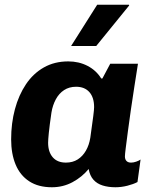

<svg xmlns="http://www.w3.org/2000/svg" viewBox="-20 -780 656 810"><path d="M199 10Q142 10 103.5 -15Q65 -40 46 -85.5Q27 -131 27 -192Q27 -260 43 -319.5Q59 -379 89.5 -424.5Q120 -470 165 -495.5Q210 -521 268 -521Q313 -521 349.5 -502Q386 -483 407 -449H412L445 -511H562Q555 -466 547 -415.5Q539 -365 532 -316Q525 -267 519.5 -225.5Q514 -184 510.5 -156Q507 -128 507 -120Q507 -108 513.5 -101Q520 -94 533 -94Q543 -94 554.5 -98Q566 -102 573 -107L560 -12Q543 -3 517.5 3.5Q492 10 467 10Q437 10 413 2.5Q389 -5 374 -22Q359 -39 354 -67Q326 -33 286 -11.5Q246 10 199 10ZM258 -94Q287 -94 308 -107.5Q329 -121 342.5 -144.5Q356 -168 361 -199Q370 -263 373.5 -290.5Q377 -318 377 -328Q377 -369 357 -391.5Q337 -414 301 -414Q272 -414 250.5 -400Q229 -386 215.5 -361Q202 -336 197 -305Q189 -250 186 -220Q183 -190 183 -178Q183 -139 202.5 -116.5Q222 -94 258 -94ZM280 -586 390 -760H524L525 -757L386 -586Z"/></svg>

Font: Chivo Medium
Style: Bold Italic
Weight: 700
Italic angle: -8.05°
Version: Version 2.002